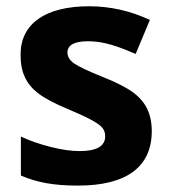

<svg xmlns="http://www.w3.org/2000/svg" viewBox="-20 -576 537 606"><path d="M459 -162.1C459 -189 454.1 -212.4 444.8 -231.9C435.5 -251.5 420.9 -268.6 400.9 -283.7C380.9 -298.8 349.6 -314.9 307.1 -332C259.3 -351.1 228.5 -365.7 214.4 -375.5C200.2 -385.3 192.9 -397 192.9 -410.2C192.9 -434.1 214.8 -445.8 258.8 -445.8C308.1 -445.8 353.5 -429.2 408.2 -405.8L453.1 -513.2C391.1 -542 327.1 -556.2 261.2 -556.2C123 -556.2 44.9 -501 44.9 -403.8C44.9 -375.5 49.3 -351.6 58.6 -332.5C67.4 -313 81.5 -295.9 101.6 -280.8C121.1 -265.6 151.9 -249.5 193.8 -231.9C223.1 -219.7 246.6 -209 264.2 -199.7C299.3 -181.2 312 -169.4 312 -146C312 -114.7 285.2 -99.1 231 -99.1C204.6 -99.1 174.3 -103.5 139.6 -112.3C105 -121.1 73.7 -131.8 45.9 -145V-22C94.7 -1 146.5 9.8 226.1 9.8C380.9 9.8 459 -50.3 459 -162.1Z"/></svg>

Font: Sahel
Style: Bold
Weight: 700
Foundry: Saber Rastikerdar (saber.rastikerdar@gmail.com)
Version: Version 3.4.0